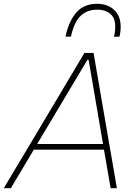

<svg xmlns="http://www.w3.org/2000/svg" viewBox="-36 -992 724 1012"><path d="M-16 0Q18.5 -58 56.5 -121.8Q94.5 -185.5 129 -243L275 -488Q312.5 -551 344.2 -604.2Q376 -657.5 409 -713H457Q466 -660.5 475.5 -606.5Q485 -552.5 496 -487L538 -243Q548.5 -183 559.5 -119.8Q570.5 -56.5 580 0H547Q538.5 -48.5 529.8 -100.5Q521 -152.5 512 -203H142Q112 -152.5 81.5 -101.2Q51 -50 21 0ZM185 -275Q173 -255 160 -233H507Q503.5 -253.5 500 -274L431 -677H425ZM565 -798Q581.5 -876 555.5 -908.5Q529.5 -941 476 -941Q423 -941 388.8 -908.2Q354.5 -875.5 338 -799H309Q327 -881.5 367 -926.8Q407 -972 475 -972Q542.5 -972 577.2 -926.8Q612 -881.5 594 -799Z"/></svg>

Font: Commissioner Thin
Style: Italic
Weight: 100
Italic angle: -12°
Designer: Kostas Bartsokas
Foundry: Kostas Bartsokas
Version: Version 1.000; ttfautohint (v1.8.3)